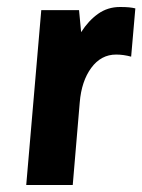

<svg xmlns="http://www.w3.org/2000/svg" viewBox="-20 -529 407 549"><path d="M55 0 98 -500H206L212 -437Q233 -470 260.5 -489.5Q288 -509 323 -509Q339 -509 349 -508Q359 -507 367 -505L355 -367Q333 -373 312 -373Q269 -373 241 -335Q213 -297 208 -236L188 0Z"/></svg>

Font: Share
Style: Bold Italic
Weight: 700
Designer: Ralph du Carrois
Version: Version 1.002